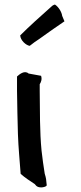

<svg xmlns="http://www.w3.org/2000/svg" viewBox="-20 -795 356 846"><path d="M55 -395C56 -331 57 -267 59 -204C61 -145 67 -84 71 -29C91 -11 112 2 133 16L140 24C151 34 174 32 185 24C186 20 186 17 185 13L183 -6C182 -12 180 -21 177 -30C172 -61 167 -96 163 -132C155 -215 156 -307 155 -395V-424C161 -433 166 -446 161 -461C143 -464 124 -468 106 -471C88 -487 65 -467 55 -458ZM69 -639C70 -617 95 -595 111 -593C125 -604 138 -614 154 -624C189 -649 228 -677 264 -701L254 -725C252 -741 239 -764 222 -775C218 -774 214 -772 211 -770L202 -762C157 -722 111 -681 69 -639Z"/></svg>

Font: Hussar Pisanka
Style: Regular
Weight: 400
Designer: Robert Jablonski
Foundry: Cannot Into Space Fonts
Version: Version 1.070